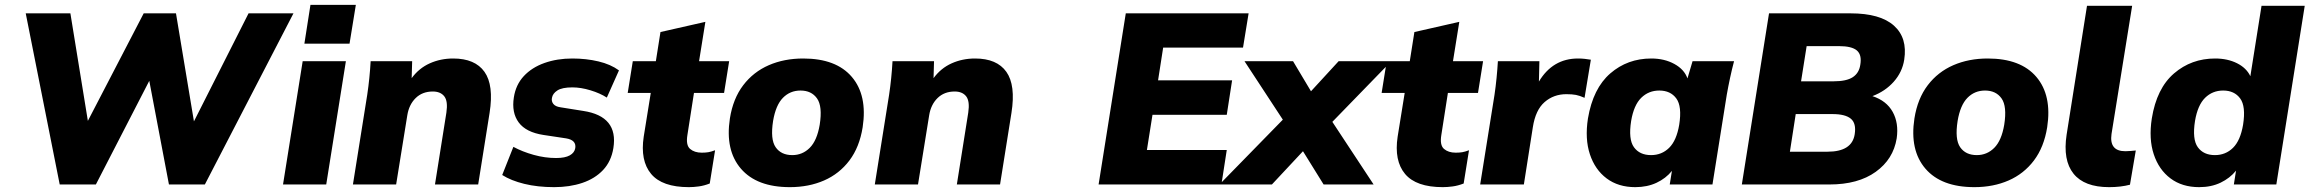

<svg xmlns="http://www.w3.org/2000/svg" viewBox="-20 -760 9515 791"><path d="M226 0 86 -705H270L342 -262L572 -705H705L779 -260L1004 -705H1189L824 0H676L595 -427L375 0Z M1234 -580 1259 -740H1446L1420 -580ZM1146 0 1227 -508H1405L1324 0Z M1434 0 1493 -370Q1503 -437 1507 -508H1678L1676 -438Q1706 -479 1750.5 -499Q1795 -519 1847 -519Q1937 -519 1976 -464Q2015 -409 1997 -295L1950 0H1772L1819 -296Q1826 -343 1810.5 -363Q1795 -383 1763 -383Q1720 -383 1692.5 -356Q1665 -329 1658 -285L1612 0Z M2263 11Q2195 11 2140 -2.5Q2085 -16 2049 -39L2095 -155Q2132 -135 2178.5 -122Q2225 -109 2271 -109Q2308 -109 2327.5 -120Q2347 -131 2350 -150Q2355 -183 2312 -190L2219 -204Q2147 -215 2117 -255.5Q2087 -296 2097 -359Q2105 -411 2138 -446.5Q2171 -482 2223 -500.5Q2275 -519 2338 -519Q2395 -519 2445.5 -507Q2496 -495 2530 -470L2480 -358Q2452 -376 2412.5 -388Q2373 -400 2338 -400Q2296 -400 2276.5 -387.5Q2257 -375 2254 -357Q2251 -343 2259.5 -332Q2268 -321 2289 -318L2383 -303Q2528 -281 2507 -150Q2498 -95 2464.5 -59.5Q2431 -24 2379 -6.5Q2327 11 2263 11Z M2818 11Q2708 11 2662.5 -43.5Q2617 -98 2632 -197L2661 -377H2566L2587 -508H2682L2701 -628L2886 -670L2860 -508H2984L2963 -377H2839L2812 -204Q2805 -162 2823 -146.5Q2841 -131 2871 -131Q2887 -131 2898.5 -133Q2910 -135 2926 -141L2904 -4Q2881 5 2859 8Q2837 11 2818 11Z M3234 11Q3098 11 3032.5 -65Q2967 -141 2987 -272Q3000 -354 3042 -409Q3084 -464 3147.5 -491.5Q3211 -519 3289 -519Q3425 -519 3489.5 -443Q3554 -367 3534 -236Q3521 -154 3479.5 -99Q3438 -44 3375 -16.5Q3312 11 3234 11ZM3244 -121Q3286 -121 3316 -151Q3346 -181 3357 -246Q3369 -322 3346 -354.5Q3323 -387 3278 -387Q3235 -387 3205.5 -357Q3176 -327 3165 -262Q3153 -186 3175.5 -153.5Q3198 -121 3244 -121Z M3584 0 3643 -370Q3653 -437 3657 -508H3828L3826 -438Q3856 -479 3900.5 -499Q3945 -519 3997 -519Q4087 -519 4126 -464Q4165 -409 4147 -295L4100 0H3922L3969 -296Q3976 -343 3960.5 -363Q3945 -383 3913 -383Q3870 -383 3842.5 -356Q3815 -329 3808 -285L3762 0Z M4506 0 4618 -705H5124L5101 -564H4772L4751 -429H5056L5034 -287H4728L4705 -142H5034L5012 0Z M5004 0 5265 -267 5107 -508H5307L5381 -384L5495 -508H5712L5469 -258L5639 0H5433L5348 -137L5220 0Z M5924 11Q5814 11 5768.5 -43.5Q5723 -98 5738 -197L5767 -377H5672L5693 -508H5788L5807 -628L5992 -670L5966 -508H6090L6069 -377H5945L5918 -204Q5911 -162 5929 -146.5Q5947 -131 5977 -131Q5993 -131 6004.5 -133Q6016 -135 6032 -141L6010 -4Q5987 5 5965 8Q5943 11 5924 11Z M6078 0 6137 -369Q6142 -403 6145.5 -438.5Q6149 -474 6151 -508H6322L6320 -424Q6377 -519 6481 -519Q6496 -519 6509 -517.5Q6522 -516 6534 -514L6508 -357Q6488 -366 6472.5 -369Q6457 -372 6433 -372Q6381 -372 6343.5 -339.5Q6306 -307 6295 -236L6258 0Z M6717 11Q6647 11 6599 -25Q6551 -61 6530 -124.5Q6509 -188 6522 -272Q6543 -396 6614 -457.5Q6685 -519 6783 -519Q6837 -519 6878 -496.5Q6919 -474 6932 -437L6953 -508H7124Q7115 -474 7107.5 -439Q7100 -404 7094 -370L7035 0H6859L6868 -56Q6843 -25 6804.5 -7Q6766 11 6717 11ZM6782 -121Q6826 -121 6856.5 -151Q6887 -181 6898 -246Q6910 -322 6886 -354.5Q6862 -387 6816 -387Q6772 -387 6741.5 -357Q6711 -327 6700 -262Q6688 -186 6711.5 -153.5Q6735 -121 6782 -121Z M7156 0 7268 -705H7604Q7726 -705 7782.5 -654.5Q7839 -604 7825 -514Q7817 -463 7782 -423.5Q7747 -384 7694 -364Q7752 -345 7777.5 -299Q7803 -253 7794 -190Q7780 -104 7707.5 -52Q7635 0 7517 0ZM7400 -425H7534Q7587 -425 7613 -442Q7639 -459 7644 -493Q7651 -534 7630 -552Q7609 -570 7556 -570H7423ZM7354 -135H7509Q7610 -135 7621 -207Q7628 -252 7605 -271Q7582 -290 7530 -290H7378Z M8114 11Q7978 11 7912.5 -65Q7847 -141 7867 -272Q7880 -354 7922 -409Q7964 -464 8027.5 -491.5Q8091 -519 8169 -519Q8305 -519 8369.5 -443Q8434 -367 8414 -236Q8401 -154 8359.5 -99Q8318 -44 8255 -16.5Q8192 11 8114 11ZM8124 -121Q8166 -121 8196 -151Q8226 -181 8237 -246Q8249 -322 8226 -354.5Q8203 -387 8158 -387Q8115 -387 8085.5 -357Q8056 -327 8045 -262Q8033 -186 8055.5 -153.5Q8078 -121 8124 -121Z M8669 11Q8567 11 8522.5 -44.5Q8478 -100 8494 -205L8578 -736H8764L8679 -208Q8669 -137 8736 -137Q8746 -137 8757 -138Q8768 -139 8779 -140L8755 1Q8717 11 8669 11Z M9040 11Q8970 11 8922 -25Q8874 -61 8853 -124.5Q8832 -188 8845 -272Q8865 -396 8936.5 -457.5Q9008 -519 9106 -519Q9157 -519 9196 -499.5Q9235 -480 9251 -446L9297 -736H9475L9358 0H9183L9192 -57Q9167 -26 9128.5 -7.5Q9090 11 9040 11ZM9105 -121Q9149 -121 9179.5 -151Q9210 -181 9221 -246Q9233 -322 9209 -354.5Q9185 -387 9139 -387Q9095 -387 9064.5 -357Q9034 -327 9023 -262Q9011 -186 9034.5 -153.5Q9058 -121 9105 -121Z"/></svg>

Font: Winston ExtraBold
Style: Italic
Weight: 800
Italic angle: -9°
Designer: Original fonts by Vernon Adams / Changes by Cristiano Sobral
Foundry: Original fonts by Vernon Adams / Changes by Cristiano Sobral
Version: Version 2.503;July 17, 2020;FontCreator 13.0.0.2655 64-bit